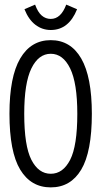

<svg xmlns="http://www.w3.org/2000/svg" viewBox="-20 -801 440 832"><path d="M200 11Q114 11 67.5 -66Q21 -143 21 -308Q21 -468 67.5 -547.5Q114 -627 200 -627Q286 -627 332 -547.5Q378 -468 378 -308Q378 -143 332 -66Q286 11 200 11ZM200 -48Q253 -48 284 -108.5Q315 -169 315 -308Q315 -441 284 -504.5Q253 -568 200 -568Q147 -568 116 -504.5Q85 -441 85 -308Q85 -169 116 -108.5Q147 -48 200 -48ZM267 -781 314 -761Q278 -671 200 -671Q163 -671 133.5 -693.5Q104 -716 86 -761L132 -781Q144 -748 161 -733.5Q178 -719 200 -719Q244 -719 267 -781Z"/></svg>

Font: Inconsolata Condensed
Style: Regular
Weight: 400
Width: 3
Monospace: yes
Designer: Raph Levien, Cyreal, Brenton Simpson
Foundry: Raph Levien, Cyreal, Google
Version: Version 3.000; ttfautohint (v1.8.2.53-6de2)